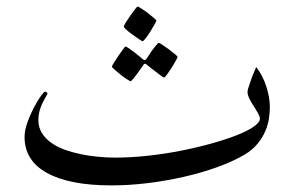

<svg xmlns="http://www.w3.org/2000/svg" viewBox="-20 -539 898 584"><path d="M800.8 -214.4Q800.8 -197.8 798.1 -179Q795.4 -160.2 787.1 -140.4Q778.8 -120.6 763.4 -101.8Q748 -83 723.6 -68.4Q687.5 -47.4 639.9 -30.3Q592.3 -13.2 538.6 -1Q484.9 11.2 428.5 18.1Q372.1 24.9 318.8 24.9Q191.9 24.9 123.3 -12.7Q54.7 -50.3 54.7 -122.6Q54.7 -142.1 63.2 -166.3Q71.8 -190.4 82.8 -211.4Q93.8 -232.4 103.8 -246.3Q113.8 -260.3 116.7 -260.3Q119.1 -260.3 121.8 -258.3Q124.5 -256.3 124.5 -253.9Q124.5 -252.4 123.5 -252Q121.1 -247.1 116.5 -239.3Q111.8 -231.4 107.4 -221.7Q103 -211.9 99.9 -200Q96.7 -188 96.7 -173.8Q96.7 -152.3 106.9 -135.3Q117.2 -118.2 134.8 -105.5Q152.3 -92.8 175.5 -84.2Q198.7 -75.7 224.4 -70.3Q250 -64.9 277.1 -62.3Q304.2 -59.6 328.6 -59.6Q375.5 -59.6 426.3 -64.9Q477.1 -70.3 526.4 -79.8Q575.7 -89.4 619.9 -101.6Q664.1 -113.8 697.5 -126.7Q731 -139.6 750.7 -153.1Q770.5 -166.5 770.5 -178.2Q770.5 -184.6 764.9 -194.6Q759.3 -204.6 752 -215.8Q744.6 -227.1 738.8 -238.5Q732.9 -250 732.9 -258.8Q732.9 -265.1 736.6 -275.6Q740.2 -286.1 744.1 -297.6Q748 -309.1 752.7 -319.6Q757.3 -330.1 759.3 -335Q768.6 -323.7 776.6 -308.1Q784.7 -292.5 790 -276.1Q795.4 -259.8 798.1 -243.4Q800.8 -227.1 800.8 -214.4ZM455.6 -476.6Q455.6 -474.1 449.7 -463.9Q443.8 -453.6 437 -442.6Q430.2 -431.6 423.1 -422.6Q416 -413.6 413.6 -413.6Q412.1 -413.6 403.1 -419.7Q394 -425.8 383.5 -433.3Q373 -440.9 364.7 -448.2Q356.4 -455.6 356.4 -458Q356.4 -460.4 362.5 -470.5Q368.7 -480.5 376.2 -491.2Q383.8 -502 390.4 -510.5Q397 -519 398.4 -519Q400.9 -519 410.4 -512.9Q419.9 -506.8 429.7 -499.3Q439.5 -491.7 447.5 -484.9Q455.6 -478 455.6 -476.6ZM520 -366.2Q520 -363.8 514.4 -353.5Q508.8 -343.3 501.7 -332.3Q494.6 -321.3 488 -312.3Q481.4 -303.2 479 -303.2Q477.5 -303.2 469 -309.3Q460.4 -315.4 451.2 -322.8Q439.9 -331.1 425.8 -342.8Q423.3 -345.2 420.4 -345.2Q418.5 -345.2 416 -341.3Q405.8 -327.1 398.4 -316.4Q391.6 -307.1 385.5 -299.6Q379.4 -292 377.4 -292Q375.5 -292 366.2 -297.9Q356.9 -303.7 346.9 -311.8Q336.9 -319.8 328.6 -327.1Q320.3 -334.5 320.3 -336.4Q320.3 -338.4 326.4 -348.1Q332.5 -357.9 339.8 -368.7Q347.2 -379.4 353.8 -388.4Q360.4 -397.5 361.3 -397.5Q364.3 -397.5 373 -391.4Q381.8 -385.3 390.6 -378.4Q401.4 -370.1 413.6 -359.4Q418 -356.4 419.9 -356Q421.9 -356 425.8 -360.4Q434.6 -373.5 441.9 -384.8Q448.7 -393.6 454.8 -401.1Q460.9 -408.7 462.9 -408.7Q464.8 -408.7 474.1 -402.6Q483.4 -396.5 493.7 -388.9Q503.9 -381.3 512 -374.5Q520 -367.7 520 -366.2Z"/></svg>

Font: Kitab
Style: Regular
Weight: 400
Designer: SIL International
Foundry: Khaled Hosny
Version: Version 1.000